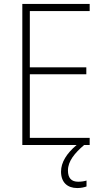

<svg xmlns="http://www.w3.org/2000/svg" viewBox="-20 -734 530 972"><path d="M324 129C324 82 358 41 406 0H434V-36H131V-358H417V-393H131V-678H434V-714H93V0H368C317 43 289 88 289 135C289 189 321 218 371 218C391 218 407 214 418 210V180C409 183 393 186 376 186C341 186 324 167 324 129Z"/></svg>

Font: Noto Sans Devanagari SemiCondensed ExtraLight
Style: Regular
Weight: 200
Width: 4
Designer: Jelle Bosma - Monotype Design Team
Foundry: Monotype Imaging Inc.
Version: Version 2.004